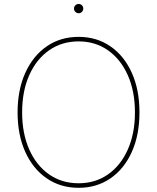

<svg xmlns="http://www.w3.org/2000/svg" viewBox="-20 -919 777 949"><path d="M368.7 9.3Q278.8 9.3 210.7 -37.6Q142.6 -84.5 104.7 -168.7Q66.9 -252.9 66.9 -363.3Q66.9 -474.6 105 -558.8Q143.1 -643.1 210.9 -689.9Q278.8 -736.8 368.7 -736.8Q458 -736.8 525.9 -689.9Q593.8 -643.1 631.6 -558.8Q669.4 -474.6 669.4 -363.3Q669.4 -252.4 631.6 -168.2Q593.8 -84 525.9 -37.4Q458 9.3 368.7 9.3ZM368.7 -13.2Q451.2 -13.2 513.9 -57.1Q576.7 -101.1 611.8 -180.2Q647 -259.3 647 -363.3Q647 -467.8 611.8 -546.9Q576.7 -626 513.9 -670.2Q451.2 -714.4 368.7 -714.4Q286.1 -714.4 223.1 -670.7Q160.2 -627 124.8 -547.9Q89.4 -468.8 89.4 -363.3Q89.4 -259.8 124.3 -180.7Q159.2 -101.6 222.2 -57.4Q285.2 -13.2 368.7 -13.2ZM369.1 -853.5Q359.4 -853.5 352.5 -860.4Q345.7 -867.2 345.7 -876.5Q345.7 -886.2 352.5 -892.8Q359.4 -899.4 369.1 -899.4Q378.4 -899.4 385 -892.8Q391.6 -886.2 391.6 -876.5Q391.6 -867.2 385 -860.4Q378.4 -853.5 369.1 -853.5Z"/></svg>

Font: Inter 17pt Thin
Style: Regular
Weight: 250
Version: Version 4.001;git-66647c0bb